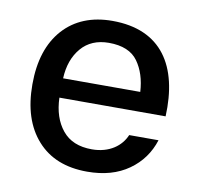

<svg xmlns="http://www.w3.org/2000/svg" viewBox="-65 -586 677 658"><g transform="rotate(10 274.0 -257.0)"><path d="M511.2 -228C519 -403.3 446.8 -518.6 275.4 -518.6C203.6 -518.6 146.5 -495.6 105 -449.7C63.5 -403.3 42.5 -339.4 42.5 -256.8C42.5 -174.3 63.5 -110.4 105 -64C146.5 -17.6 204.1 5.4 278.8 5.4C336.9 5.4 384.8 -8.3 423.3 -35.6C461.4 -62.5 487.3 -98.6 501.5 -143.1H399.4C383.3 -104 342.8 -72.8 281.7 -72.8C236.3 -72.8 202.1 -86.9 178.7 -115.7C155.3 -144.5 143.1 -181.6 141.6 -228ZM142.6 -295.4C144.5 -338.9 157.2 -374.5 180.7 -401.9C203.6 -428.7 235.8 -442.4 276.4 -442.4C323.7 -442.4 357.4 -428.2 377.4 -400.4C397.5 -372.6 408.7 -337.4 411.1 -295.4Z"/></g></svg>

Font: Estedad Medium
Style: Regular
Weight: 500
Designer: Amin Abedi
Version: Version 7.3